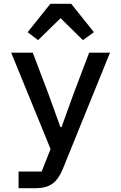

<svg xmlns="http://www.w3.org/2000/svg" viewBox="-20 -794 640 1014"><path d="M451 -516H561L311 100Q291 150 258.5 175Q226 200 165 200H78V112H200L247 -7L39 -516H153L235 -300L299 -123H305L369 -300ZM356 -774 476 -624 418 -582 300 -698 181 -582 126 -624 246 -774Z"/></svg>

Font: IBM Plex Mono Medium
Style: Regular
Weight: 500
Monospace: yes
Designer: Mike Abbink, Paul van der Laan, Pieter van Rosmalen
Foundry: Bold Monday
Version: Version 2.3